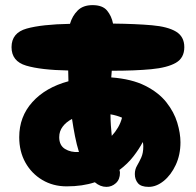

<svg xmlns="http://www.w3.org/2000/svg" viewBox="-20 -729 764 749"><path d="M395 0Q371 0 350 -18Q326 -10 298.5 -6Q271 -2 240 -2Q187 -2 145 -27Q103 -52 79 -95Q55 -138 55 -194Q55 -274 106.5 -331Q158 -388 247 -412Q246 -432 246 -454Q139 -456 82 -473Q25 -490 25 -545Q25 -601 84 -617.5Q143 -634 253 -636Q262 -667 283 -688Q304 -709 341 -709Q380 -709 397.5 -688Q415 -667 421 -637Q510 -636 572.5 -630.5Q635 -625 667 -605.5Q699 -586 699 -545Q699 -503 666 -484Q633 -465 570 -459Q507 -453 416 -453Q415 -438 414 -427Q494 -421 546.5 -394.5Q599 -368 629 -330Q659 -292 671.5 -250.5Q684 -209 684 -174Q684 -125 665.5 -85.5Q647 -46 618.5 -23Q590 0 560 0Q530 0 518 -14.5Q506 -29 506 -50Q506 -68 514.5 -82.5Q523 -97 531 -114.5Q539 -132 539 -158Q539 -167 537 -175Q523 -148 500.5 -119Q478 -90 446 -66Q448 -59 448 -55Q448 -29 432 -14.5Q416 0 395 0ZM411 -283Q411 -261 412.5 -240Q414 -219 416 -199Q430 -214 440.5 -232Q451 -250 456 -270Q435 -279 411 -283ZM211 -194Q211 -162 233.5 -148Q256 -134 288 -136Q279 -165 272.5 -198Q266 -231 261 -265Q238 -253 224.5 -235Q211 -217 211 -194Z"/></svg>

Font: Cherry Bomb One
Style: Regular
Weight: 400
Designer: satsuyako
Foundry: satsuyako
Version: Version 4.100; ttfautohint (v1.8.3)